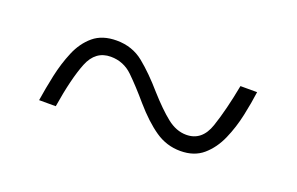

<svg xmlns="http://www.w3.org/2000/svg" viewBox="-38 -546 586 379"><g transform="rotate(20 255.0 -356.5)"><path d="M55 -275Q59 -301 65 -329Q71 -357 81.5 -382Q92 -407 110.5 -422.5Q129 -438 159 -438Q192 -438 216 -418.5Q240 -399 266 -369Q291 -341 310.5 -325.5Q330 -310 351 -310Q384 -310 396.5 -347Q409 -384 419 -437H454Q451 -414 445 -386Q439 -358 428 -333Q417 -308 398.5 -292Q380 -276 351 -276Q322 -276 298 -292.5Q274 -309 248 -339Q225 -366 205.5 -385Q186 -404 159 -404Q127 -404 113.5 -370.5Q100 -337 90 -275Z"/></g></svg>

Font: Noto Serif Armenian SemiCondensed ExtraLight
Style: Regular
Weight: 200
Width: 4
Designer: Monotype Design Team
Foundry: Monotype Imaging Inc.
Version: Version 2.008; ttfautohint (v1.8.4.7-5d5b)